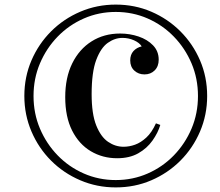

<svg xmlns="http://www.w3.org/2000/svg" viewBox="-20 -802 960 836"><path d="M86 -384Q86 -467 117 -539Q148 -611 202.5 -665.5Q257 -720 329.5 -751Q402 -782 484 -782Q567 -782 639 -751Q711 -720 765.5 -665.5Q820 -611 851 -539Q882 -467 882 -384Q882 -302 851 -229.5Q820 -157 765.5 -102.5Q711 -48 639 -17Q567 14 484 14Q402 14 329.5 -17Q257 -48 202.5 -102.5Q148 -157 117 -229.5Q86 -302 86 -384ZM126 -384Q126 -308 154 -242Q182 -176 231 -125.5Q280 -75 345 -46.5Q410 -18 484 -18Q558 -18 623 -46.5Q688 -75 737 -125.5Q786 -176 814 -242Q842 -308 842 -384Q842 -460 814 -526Q786 -592 737 -642.5Q688 -693 623 -721.5Q558 -750 484 -750Q410 -750 345 -721.5Q280 -693 231 -642.5Q182 -592 154 -526Q126 -460 126 -384ZM518 -163Q543 -163 568 -172Q593 -181 617 -203Q641 -225 659 -265L678 -258Q668 -224 644 -190Q620 -156 582 -134.5Q544 -113 490 -113Q427 -113 375.5 -143.5Q324 -174 294 -233.5Q264 -293 264 -379Q264 -464 294.5 -526Q325 -588 379 -622Q433 -656 503 -656Q545 -656 583.5 -643Q622 -630 646.5 -604.5Q671 -579 671 -542Q671 -513 653.5 -495.5Q636 -478 609 -478Q583 -478 565 -494.5Q547 -511 547 -539Q547 -564 561 -579.5Q575 -595 597 -600Q587 -616 563.5 -626.5Q540 -637 513 -637Q480 -637 449.5 -615.5Q419 -594 399 -541Q379 -488 379 -392Q379 -306 399 -256Q419 -206 450.5 -184.5Q482 -163 518 -163Z"/></svg>

Font: Playfair Display Medium
Style: Italic
Weight: 500
Italic angle: -14°
Designer: Claus Eggers Sørensen
Foundry: Claus Eggers Sørensen
Version: Version 1.203